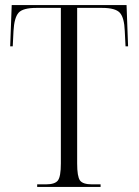

<svg xmlns="http://www.w3.org/2000/svg" viewBox="-20 -734 544 754"><path d="M126 0V-10H160Q196 -10 207.5 -25.5Q219 -41 219 -92V-703H123Q70 -703 53 -684Q36 -665 33 -612L30 -552H20L26 -714H477L483 -552H473L470 -612Q468 -665 450.5 -684Q433 -703 381 -703H283V-92Q283 -41 294 -25.5Q305 -10 342 -10H375V0Z"/></svg>

Font: Noto Serif Display Condensed Light
Style: Regular
Weight: 300
Width: 3
Designer: Monotype Design Team
Foundry: Monotype Imaging Inc.
Version: Version 2.009